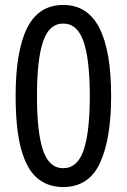

<svg xmlns="http://www.w3.org/2000/svg" viewBox="-20 -744 512 774"><path d="M428 -357Q428 -184 383 -87Q338 10 235 10Q173 10 130.5 -25.5Q88 -61 65.5 -142Q43 -223 43 -357Q43 -539 89.5 -631.5Q136 -724 235 -724Q333 -724 380.5 -631.5Q428 -539 428 -357ZM129 -357Q129 -210 153.5 -138Q178 -66 235 -66Q292 -66 317 -138.5Q342 -211 342 -357Q342 -503 317 -576Q292 -649 235 -649Q178 -649 153.5 -576.5Q129 -504 129 -357Z"/></svg>

Font: Noto Sans Myanmar Condensed
Style: Regular
Weight: 400
Width: 3
Designer: Monotype Design Team
Foundry: Monotype Imaging Inc.
Version: Version 2.107; ttfautohint (v1.8.4.7-5d5b)